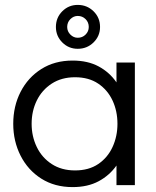

<svg xmlns="http://www.w3.org/2000/svg" viewBox="-20 -755 635 783"><path d="M276 8Q203 8 148.5 -26.5Q94 -61 64 -120Q34 -179 34 -250Q34 -322 64 -380.5Q94 -439 148.5 -473.5Q203 -508 276 -508Q338 -508 382.5 -484Q427 -460 455 -419V-500H530V0H455V-80Q427 -40 382.5 -16Q338 8 276 8ZM286 -60Q342 -60 380.5 -86Q419 -112 439 -155.5Q459 -199 459 -250Q459 -302 439 -345Q419 -388 380.5 -414Q342 -440 286 -440Q231 -440 191 -414Q151 -388 130 -345Q109 -302 109 -250Q109 -199 130 -155.5Q151 -112 191 -86Q231 -60 286 -60ZM297 -556Q260 -556 234 -582Q208 -608 208 -645Q208 -683 234 -709Q260 -735 297 -735Q335 -735 361.5 -709Q388 -683 388 -645Q388 -608 361.5 -582Q335 -556 297 -556ZM297 -601Q316 -601 329 -614Q342 -627 342 -645Q342 -664 329 -677Q316 -690 297 -690Q280 -690 267 -677Q254 -664 254 -645Q254 -627 267 -614Q280 -601 297 -601Z"/></svg>

Font: Questrial
Style: Regular
Weight: 400
Designer: Joe Prince, Laura Meseguer
Foundry: Joe Prince, Laura Meseguer
Version: Version 2.000; ttfautohint (v1.8.3)